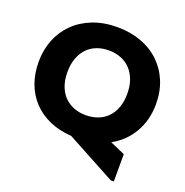

<svg xmlns="http://www.w3.org/2000/svg" viewBox="-153 -848 1121 1163"><g transform="rotate(20 408.0 -267.0)"><path d="M369 5Q291 0 228 -27.5Q165 -55 121 -101.5Q77 -148 53.5 -211Q30 -274 30 -351Q30 -427 56 -492.5Q82 -558 131 -606.5Q180 -655 250 -682.5Q320 -710 408 -710Q492 -710 561.5 -684.5Q631 -659 681 -611.5Q731 -564 758.5 -498Q786 -432 786 -351Q786 -250 740 -169Q694 -88 610 -42L706 0V176H686ZM408 -143Q449 -143 484.5 -156Q520 -169 546 -195.5Q572 -222 586.5 -261Q601 -300 601 -351Q601 -401 586.5 -440Q572 -479 546.5 -505.5Q521 -532 485.5 -546Q450 -560 408 -560Q366 -560 330.5 -546.5Q295 -533 269.5 -506.5Q244 -480 229.5 -441Q215 -402 215 -351Q215 -301 229 -262.5Q243 -224 268.5 -197.5Q294 -171 329.5 -157Q365 -143 408 -143Z"/></g></svg>

Font: Tilda Sans Black
Style: Regular
Weight: 900
Designer: ParaType Ltd
Foundry: ParaType Ltd
Version: Version 1.009